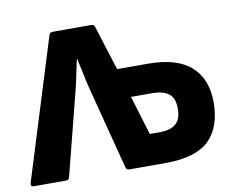

<svg xmlns="http://www.w3.org/2000/svg" viewBox="-76 -750 1032 845"><g transform="rotate(-10 439.5 -327.5)"><path d="M9 0Q-5 0 -2 -16L193 -644Q197 -655 209 -655H382Q393 -655 397 -644L460 -444H597Q727 -444 790 -387.5Q853 -331 853 -227Q853 -116 793.5 -58Q734 0 599 0H436Q424 0 421 -11L326 -378Q317 -413 310 -448Q303 -483 295 -518H293Q285 -483 278 -447.5Q271 -412 262 -377L169 -12Q166 0 154 0ZM552 -138H596Q645 -138 669 -159Q693 -180 693 -226Q693 -274 667.5 -293.5Q642 -313 593 -313H499Z"/></g></svg>

Font: Sofia Sans Semi Condensed Black
Style: Regular
Weight: 900
Designer: Botio Nikoltchev, Ani Petrova
Foundry: lettersoup
Version: Version 4.100; ttfautohint (v1.8.4.7-5d5b)